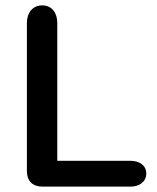

<svg xmlns="http://www.w3.org/2000/svg" viewBox="-20 -694 583 714"><path d="M138 0H466C498 0 524 -18 524 -49C524 -79 498 -96 466 -96H193V-609C193 -646 173 -674 137 -674C101 -674 80 -646 80 -609V-58C80 -21 101 0 138 0Z"/></svg>

Font: SN Pro Medium
Style: Regular
Weight: 500
Designer: Tobias Whetton
Foundry: Supernotes
Version: Version 1.003;Glyphs 3.3 (3324)